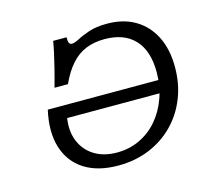

<svg xmlns="http://www.w3.org/2000/svg" viewBox="-89 -692 916 814"><g transform="rotate(-15 369.0 -285.0)"><path d="M336.3 11.3Q246 11.3 187.5 -26.2Q129 -63.7 107.7 -132.7Q86.3 -201.6 107.3 -295.2H623.4L612.1 -239.5H177.4Q168.5 -182.3 187.1 -137.9Q205.6 -93.5 246.4 -68.5Q287.1 -43.5 345.2 -43.5Q398.4 -43.5 444 -64.9Q489.5 -86.3 523 -125Q556.5 -163.7 575.4 -216.1Q594.4 -268.5 594.4 -329.8Q594.4 -423.4 548.4 -472.6Q502.4 -521.8 416.1 -521.8Q370.2 -521.8 333.9 -506.9Q297.6 -491.9 269.4 -460.1Q241.1 -428.2 217.7 -377.4H158.9Q171.8 -423.4 180.2 -457.7Q188.7 -491.9 194.8 -519.4Q200.8 -546.8 204.8 -571H263.7Q262.9 -554.8 266.5 -546.8Q270.2 -538.7 279 -538.7Q291.1 -538.7 311.3 -549.6Q331.5 -560.5 363.7 -571.4Q396 -582.3 443.5 -582.3Q515.3 -582.3 566.9 -551.6Q618.5 -521 646.8 -464.5Q675 -408.1 675 -330.6Q675 -256.5 650 -194Q625 -131.5 579.4 -85.5Q533.9 -39.5 471.8 -14.1Q409.7 11.3 336.3 11.3Z"/></g></svg>

Font: Playfair 5pt SemiExpanded Light
Style: Italic
Weight: 300
Width: 6
Italic angle: -15.6°
Designer: Claus Eggers Sørensen
Foundry: Claus Eggers Sørensen
Version: Version 2.203